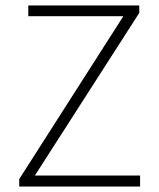

<svg xmlns="http://www.w3.org/2000/svg" viewBox="-20 -679 578 699"><path d="M50 0V-27L429 -620H83V-659H487V-632L107 -40H490V0Z"/></svg>

Font: Mada Light
Style: Regular
Weight: 300
Designer: Khaled Hosny
Version: Version 1.5